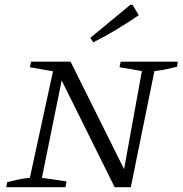

<svg xmlns="http://www.w3.org/2000/svg" viewBox="-20 -777 758 797"><path d="M481 -521H718L715 -500Q692 -495 672 -490Q652 -485 621 -482L523 0H456L236 -443L154 -39L256 -24L252 0H6L10 -21Q34 -27 57.5 -32Q81 -37 104 -39L200 -481L104 -498L109 -521H273L495 -75L569 -482L476 -498ZM367 -601 355 -620 521 -757H530L556 -714Q511 -683 464.5 -655Q418 -627 367 -601Z"/></svg>

Font: Piazzolla SC Light
Style: Italic
Weight: 300
Italic angle: -11.3°
Designer: Juan Pablo del Peral
Foundry: Huerta Tipografica
Version: Version 1.330